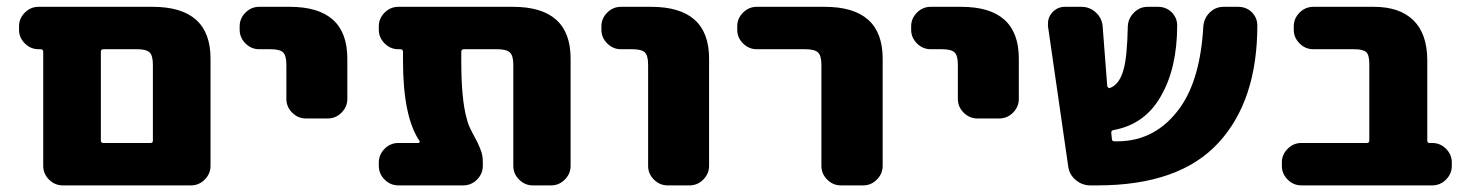

<svg xmlns="http://www.w3.org/2000/svg" viewBox="-20 -567 4335 566"><path d="M270.5 -20.5H165Q141.6 -20.5 124.5 -37.6Q107.4 -54.7 107.4 -78.1V-414.1Q107.4 -421.9 99.6 -421.9H93.8Q70.3 -421.9 53.2 -439Q36.1 -456.1 36.1 -479.5V-489.3Q36.1 -512.7 53.2 -529.8Q70.3 -546.9 93.8 -546.9H429.7Q600.6 -546.9 600.6 -394.5V-78.1Q600.6 -54.7 583.5 -37.6Q566.4 -20.5 543 -20.5ZM430.7 -376Q430.7 -403.3 420.9 -412.6Q411.1 -421.9 384.8 -421.9H285.2Q277.3 -421.9 277.3 -414.1V-152.3Q277.3 -145.5 285.2 -145.5H423.8Q430.7 -145.5 430.7 -152.3Z M744.1 -421.9Q720.7 -421.9 703.6 -439Q686.5 -456.1 686.5 -479.5V-489.3Q686.5 -512.7 703.6 -529.8Q720.7 -546.9 744.1 -546.9H834Q1003.9 -546.9 1003.9 -394.5V-275.4Q1003.9 -252 986.8 -234.9Q969.7 -217.8 946.3 -217.8H881.8Q858.4 -217.8 841.3 -234.9Q824.2 -252 824.2 -275.4V-376Q824.2 -403.3 814.5 -412.6Q804.7 -421.9 777.3 -421.9Z M1662.1 -78.1Q1662.1 -54.7 1645 -37.6Q1627.9 -20.5 1604.5 -20.5H1550.8Q1527.3 -20.5 1510.3 -37.6Q1493.2 -54.7 1493.2 -78.1V-376Q1493.2 -403.3 1482.9 -412.6Q1472.7 -421.9 1445.3 -421.9H1347.7Q1339.8 -421.9 1339.8 -414.1V-388.7Q1339.8 -274.4 1355.5 -218.8Q1360.4 -198.2 1369.1 -182.6Q1370.1 -179.7 1377.9 -165.5Q1385.7 -151.4 1388.2 -146Q1390.6 -140.6 1395.5 -128.9Q1400.4 -117.2 1401.9 -107.9Q1403.3 -98.6 1403.3 -88.9V-78.1Q1403.3 -54.7 1386.2 -37.6Q1369.1 -20.5 1345.7 -20.5H1154.3Q1130.9 -20.5 1113.8 -37.6Q1096.7 -54.7 1096.7 -78.1V-87.9Q1096.7 -111.3 1113.8 -128.4Q1130.9 -145.5 1154.3 -145.5H1212.9Q1215.8 -145.5 1216.8 -147.5Q1217.8 -149.4 1216.8 -151.4Q1168 -222.7 1168 -388.7V-414.1Q1168 -421.9 1160.2 -421.9H1154.3Q1130.9 -421.9 1113.8 -439Q1096.7 -456.1 1096.7 -479.5V-489.3Q1096.7 -512.7 1113.8 -529.8Q1130.9 -546.9 1154.3 -546.9H1492.2Q1662.1 -546.9 1662.1 -394.5Z M1810.5 -421.9Q1787.1 -421.9 1770 -439Q1752.9 -456.1 1752.9 -479.5V-489.3Q1752.9 -512.7 1770 -529.8Q1787.1 -546.9 1810.5 -546.9H1899.4Q2070.3 -546.9 2070.3 -394.5V-78.1Q2070.3 -54.7 2053.2 -37.6Q2036.1 -20.5 2012.7 -20.5H1948.2Q1924.8 -20.5 1907.7 -37.6Q1890.6 -54.7 1890.6 -78.1V-376Q1890.6 -403.3 1880.9 -412.6Q1871.1 -421.9 1843.8 -421.9Z M2210.9 -421.9Q2187.5 -421.9 2170.4 -439Q2153.3 -456.1 2153.3 -479.5V-489.3Q2153.3 -512.7 2170.4 -529.8Q2187.5 -546.9 2210.9 -546.9H2411.1Q2582 -546.9 2582 -394.5V-78.1Q2582 -54.7 2564.9 -37.6Q2547.9 -20.5 2524.4 -20.5H2459Q2435.5 -20.5 2418.5 -37.6Q2401.4 -54.7 2401.4 -78.1V-376Q2401.4 -403.3 2391.1 -412.6Q2380.9 -421.9 2354.5 -421.9Z M2723.6 -421.9Q2700.2 -421.9 2683.1 -439Q2666 -456.1 2666 -479.5V-489.3Q2666 -512.7 2683.1 -529.8Q2700.2 -546.9 2723.6 -546.9H2813.5Q2983.4 -546.9 2983.4 -394.5V-275.4Q2983.4 -252 2966.3 -234.9Q2949.2 -217.8 2925.8 -217.8H2861.3Q2837.9 -217.8 2820.8 -234.9Q2803.7 -252 2803.7 -275.4V-376Q2803.7 -403.3 2793.9 -412.6Q2784.2 -421.9 2756.8 -421.9Z M3194.3 -20.5Q3169.9 -20.5 3150.9 -36.6Q3131.8 -52.7 3128.9 -77.1L3069.3 -490.2Q3069.3 -494.1 3069.3 -498Q3069.3 -515.6 3081.1 -529.3Q3096.7 -546.9 3119.1 -546.9H3168Q3192.4 -546.9 3210.4 -530.3Q3228.5 -513.7 3230.5 -489.3L3244.1 -312.5Q3245.1 -310.5 3247.1 -308.6Q3249 -306.6 3252 -307.6Q3280.3 -318.4 3292 -361.3Q3302.7 -397.5 3304.7 -489.3Q3305.7 -512.7 3322.8 -529.8Q3339.8 -546.9 3363.3 -546.9H3393.6Q3418 -546.9 3434.6 -530.3Q3450.2 -513.7 3450.2 -492.2Q3450.2 -365.2 3401.4 -282.2Q3354.5 -200.2 3262.7 -183.6Q3255.9 -182.6 3255.9 -175.8L3257.8 -157.2Q3257.8 -150.4 3265.6 -150.4H3273.4Q3387.7 -150.4 3459 -250Q3518.6 -334 3527.3 -489.3Q3529.3 -513.7 3546.4 -530.3Q3563.5 -546.9 3586.9 -546.9H3629.9Q3654.3 -546.9 3670.9 -530.3Q3686.5 -513.7 3686.5 -492.2Q3686.5 -270.5 3572.3 -146.5Q3457 -20.5 3214.8 -20.5Z M4016.6 -378.9Q4016.6 -405.3 4007.3 -413.6Q3998 -421.9 3971.7 -421.9H3851.6Q3828.1 -421.9 3811 -439Q3793.9 -456.1 3793.9 -479.5V-489.3Q3793.9 -512.7 3811 -529.8Q3828.1 -546.9 3851.6 -546.9H4030.3Q4106.4 -546.9 4147 -506.8Q4187.5 -466.8 4187.5 -388.7V-152.3Q4187.5 -145.5 4194.3 -145.5H4202.1Q4225.6 -145.5 4242.7 -128.4Q4259.8 -111.3 4259.8 -87.9V-78.1Q4259.8 -54.7 4242.7 -37.6Q4225.6 -20.5 4202.1 -20.5H3816.4Q3793 -20.5 3775.9 -37.6Q3758.8 -54.7 3758.8 -78.1V-87.9Q3758.8 -111.3 3775.9 -128.4Q3793 -145.5 3816.4 -145.5H4008.8Q4016.6 -145.5 4016.6 -152.3Z"/></svg>

Font: Gen Jyuu Gothic Heavy
Style: Bold
Weight: 900
Designer: [Source Han Sans]
Ryoko NISHIZUKA  (kana & ideographs); Paul D. Hunt (Latin, Greek & Cyrillic); Wenlong ZHANG  (bopomofo
Version: Version 1.002.20150607